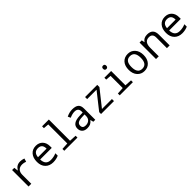

<svg xmlns="http://www.w3.org/2000/svg" viewBox="490 -2585 4420 4420"><g transform="rotate(-45 2700.5 -375.0)"><path d="M517.1 -523.9 493.2 -442.9Q433.1 -464.8 383.8 -464.8Q304.2 -464.8 261 -419.7Q217.8 -374.5 217.8 -289.1V0H128.9V-536.1H201.2L211.9 -438H215.8Q252.9 -496.1 295.4 -521Q337.9 -545.9 399.9 -545.9Q457.5 -545.9 517.1 -523.9Z M1135.3 -251H757.3Q761.2 -67.9 925.3 -67.9Q1020.5 -67.9 1106 -105V-26.9Q1024.9 9.8 928.2 9.8Q808.6 9.8 736.8 -63.2Q665 -136.2 665 -264.2Q665 -394 731.2 -470Q797.4 -545.9 908.2 -545.9Q1011.7 -545.9 1073.5 -480.5Q1135.3 -415 1135.3 -306.2ZM759.3 -323.2H1039.1Q1039.1 -472.2 906.2 -472.2Q772 -472.2 759.3 -323.2Z M1460 -689.9 1329.1 -700.2V-759.8H1549.3V-69.8L1721.2 -60.1V0H1292V-60.1L1460 -69.8Z M2237.3 0 2219.2 -74.2H2215.3Q2177.7 -26.9 2138.2 -8.5Q2098.6 9.8 2036.1 9.8Q1956.5 9.8 1911.4 -32.2Q1866.2 -74.2 1866.2 -149.9Q1866.2 -312 2115.2 -319.8L2214.4 -323.2V-356.9Q2214.4 -472.2 2095.2 -472.2Q2023.4 -472.2 1935.1 -432.1L1904.3 -499Q2000 -545.9 2091.3 -545.9Q2202.1 -545.9 2251.7 -503.4Q2301.3 -460.9 2301.3 -367.2V0ZM2213.4 -262.2 2134.3 -258.8Q2038.6 -254.9 1998.5 -228.8Q1958.5 -202.6 1958.5 -148.9Q1958.5 -62 2056.2 -62Q2127.9 -62 2170.7 -101.8Q2213.4 -141.6 2213.4 -213.9Z M2910.2 0H2489.3V-61L2811.5 -469.2H2505.4V-536.1H2901.4V-464.8L2585.4 -66.9H2910.2Z M3309.6 -756.8Q3361.3 -756.8 3361.3 -701.2Q3361.3 -672.9 3345.9 -658.9Q3330.6 -645 3309.6 -645Q3257.3 -645 3257.3 -701.2Q3257.3 -756.8 3309.6 -756.8ZM3264.6 -465.8 3133.3 -476.1V-536.1H3353.5V-69.8L3525.4 -60.1V0H3096.7V-60.1L3264.6 -69.8Z M3898.4 9.8Q3793 9.8 3724.9 -66.2Q3656.7 -142.1 3656.7 -269Q3656.7 -397.5 3722.9 -471.7Q3789.1 -545.9 3901.4 -545.9Q4007.8 -545.9 4075.7 -470.2Q4143.6 -394.5 4143.6 -269Q4143.6 -139.6 4076.7 -64.9Q4009.8 9.8 3898.4 9.8ZM3900.4 -64Q4051.8 -64 4051.8 -269Q4051.8 -472.2 3899.4 -472.2Q3748.5 -472.2 3748.5 -269Q3748.5 -64 3900.4 -64Z M4633.8 0V-345.2Q4633.8 -472.2 4517.6 -472.2Q4367.7 -472.2 4367.7 -277.8V0H4278.8V-536.1H4350.6L4363.8 -463.9H4368.7Q4418.9 -545.9 4532.7 -545.9Q4722.7 -545.9 4722.7 -350.1V0Z M5335.9 -251H4958Q4961.9 -67.9 5126 -67.9Q5221.2 -67.9 5306.6 -105V-26.9Q5225.6 9.8 5128.9 9.8Q5009.3 9.8 4937.5 -63.2Q4865.7 -136.2 4865.7 -264.2Q4865.7 -394 4931.9 -470Q4998 -545.9 5108.9 -545.9Q5212.4 -545.9 5274.2 -480.5Q5335.9 -415 5335.9 -306.2ZM4960 -323.2H5239.7Q5239.7 -472.2 5106.9 -472.2Q4972.7 -472.2 4960 -323.2Z"/></g></svg>

Font: WenQuanYi Micro Hei Mono
Style: Regular
Weight: 400
Foundry: Ascender Corporation
Version: Version 0.2.0-beta